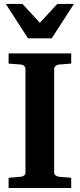

<svg xmlns="http://www.w3.org/2000/svg" viewBox="-20 -937 399 957"><path d="M22.9 0V-50.8L85 -56.2Q94.2 -57.1 100.6 -62.7Q106.9 -68.4 106.9 -78.1V-592.8Q106.9 -602.5 100.6 -608.4Q94.2 -614.3 85 -615.2L22.9 -620.1V-670.9H335V-620.1L272.9 -615.2Q264.6 -614.3 257.3 -608.4Q250 -602.5 250 -592.8V-78.1Q250 -68.4 257.3 -62.7Q264.6 -57.1 272.9 -56.2L335 -50.8V0ZM237.8 -746.1H119.6L8.8 -917.5H91.8L178.7 -823.2L265.6 -917.5H348.6Z"/></svg>

Font: Charis SIL Phon
Style: Bold
Weight: 700
Foundry: SIL International
Version: Version 5.000